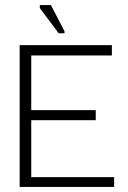

<svg xmlns="http://www.w3.org/2000/svg" viewBox="-20 -742 508 762"><path d="M104 -265H360V-305H104V-522H424V-563H58V0H433V-39H104ZM138 -710 213 -610H236V-618L182 -722H138Z"/></svg>

Font: OSH Darker Grotesque
Style: Regular
Weight: 400
Designer: Gabriel Lam
Foundry: TypeRant
Version: Version 1.000;Glyphs 3.1.1 (3148)